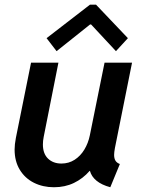

<svg xmlns="http://www.w3.org/2000/svg" viewBox="-20 -787 602 815"><path d="M42 -152.3Q42 -173.8 47.4 -201.7L111.8 -521H228L165.5 -206.1Q162.1 -189.5 162.1 -173.8Q162.1 -134.8 183.8 -113.8Q205.6 -92.8 240.7 -92.8Q272 -92.8 296.9 -108.9Q321.8 -125 338.1 -152.1Q354.5 -179.2 361.3 -212.4L423.8 -521H540.5L467.8 -158.7Q464.4 -140.1 464.4 -129.4Q464.4 -114.7 470 -105.2Q475.6 -95.7 488.8 -90.8L448.2 7.8Q411.6 -2 389.9 -19.8Q368.2 -37.6 361.8 -61.5H360.4Q332 -28.8 293.9 -10.5Q255.9 7.8 209 7.8Q162.1 7.8 124 -11.2Q85.9 -30.3 64 -66.4Q42 -102.5 42 -152.3ZM177.7 -625 361.8 -767.1H387.7L522.9 -625L472.2 -569.8L366.7 -683.1H362.3L220.2 -569.8Z"/></svg>

Font: Reddit Sans Vanilla SemiBold
Style: Italic
Weight: 600
Italic angle: -11.25°
Designer: Stephen Hutchings
Version: Version 1.013